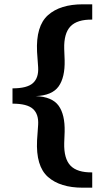

<svg xmlns="http://www.w3.org/2000/svg" viewBox="-20 -735 497 891"><path d="M38 -325Q106 -325 133 -349.5Q160 -374 157 -423L152 -494Q146 -614 202.5 -664.5Q259 -715 364 -715H408V-644Q338 -645 307 -612.5Q276 -580 278 -508L280 -456Q282 -376 252 -334Q222 -292 146 -289Q222 -286 252 -244.5Q282 -203 280 -123L278 -72Q276 1 307 33.5Q338 66 408 65V136H364Q259 136 202.5 86Q146 36 152 -84L157 -156Q160 -205 133 -229.5Q106 -254 38 -254Z"/></svg>

Font: Montagu Slab 16pt Medium
Style: Regular
Weight: 500
Designer: Florian Karsten
Foundry: Florian Karsten
Version: Version 1.000; ttfautohint (v1.8.3)